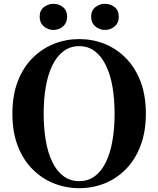

<svg xmlns="http://www.w3.org/2000/svg" viewBox="-20 -968 830 1007"><path d="M260 -811Q232 -811 210 -829.5Q188 -848 188 -880Q188 -913 210 -930.5Q232 -948 260 -948Q289 -948 310.5 -930.5Q332 -913 332 -880Q332 -848 310.5 -829.5Q289 -811 260 -811ZM530 -811Q502 -811 480 -829.5Q458 -848 458 -880Q458 -913 480 -930.5Q502 -948 530 -948Q560 -948 581.5 -930.5Q603 -913 603 -880Q603 -848 581.5 -829.5Q560 -811 530 -811ZM395 19Q326 19 263 -6Q200 -31 150.5 -80.5Q101 -130 73 -203Q45 -276 45 -372Q45 -468 73 -541Q101 -614 150.5 -663.5Q200 -713 263 -738Q326 -763 395 -763Q466 -763 528.5 -738Q591 -713 640 -663.5Q689 -614 717 -541Q745 -468 745 -372Q745 -277 717 -203.5Q689 -130 640 -80.5Q591 -31 528.5 -6Q466 19 395 19ZM395 -18Q443 -18 478 -44.5Q513 -71 536 -119Q559 -167 570 -231.5Q581 -296 581 -372Q581 -448 570 -512Q559 -576 536 -624Q513 -672 478 -699Q443 -726 395 -726Q348 -726 312.5 -699Q277 -672 254 -624Q231 -576 220 -512Q209 -448 209 -372Q209 -296 220 -231.5Q231 -167 254 -119Q277 -71 312.5 -44.5Q348 -18 395 -18Z"/></svg>

Font: Noto Serif KR ExtraLight ExtraBold
Style: Regular
Weight: 800
Version: Version 2.003-H1;hotconv 1.1.1;makeotfexe 2.6.0